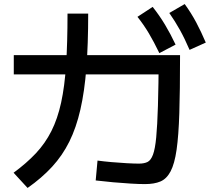

<svg xmlns="http://www.w3.org/2000/svg" viewBox="-20 -875 1040 947"><path d="M695 33Q666 33 624.5 30.5Q583 28 538 24Q493 20 452 15L461 -83Q490 -79 529 -75.5Q568 -72 605.5 -70Q643 -68 665 -68Q691 -68 707.5 -76Q724 -84 734.5 -112Q745 -140 750.5 -197.5Q756 -255 759 -353.5Q762 -452 763 -603L817 -508H48V-603H868V-593Q868 -429 864.5 -317.5Q861 -206 851 -136.5Q841 -67 821.5 -30Q802 7 771.5 20Q741 33 695 33ZM47 -23Q111 -70 157 -119Q203 -168 233.5 -228.5Q264 -289 281.5 -369Q299 -449 306 -556.5Q313 -664 313 -808H415Q415 -657 406 -540.5Q397 -424 376.5 -334.5Q356 -245 322 -176.5Q288 -108 237 -52.5Q186 3 116 52ZM766 -613Q739 -669 714 -711Q689 -753 658 -792L733 -841Q767 -798 794 -753Q821 -708 846 -655ZM915 -629Q891 -685 867 -728Q843 -771 815 -811L891 -855Q923 -811 947.5 -765Q972 -719 995 -665Z"/></svg>

Font: M PLUS 1 Medium
Style: Regular
Weight: 500
Designer: Coji Morishita
Foundry: UNDERFOREST DESIGN
Version: Version 1.001